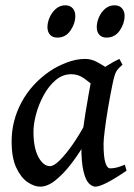

<svg xmlns="http://www.w3.org/2000/svg" viewBox="-20 -677 500 717"><path d="M452.6 -39.6Q411.1 -11.2 381.1 4.4Q351.1 20 335.9 20Q324.2 20 312 7.8Q299.8 -4.4 291.7 -37.6Q283.7 -70.8 283.7 -133.8Q283.7 -147.5 288.1 -180.7Q292.5 -213.9 298.8 -252.7Q305.2 -291.5 311 -324.7Q316.9 -357.9 319.8 -372.6Q322.3 -385.3 339.4 -401.1Q356.4 -417 380.1 -431.9Q403.8 -446.8 425.8 -457L437.5 -435.1Q420.9 -421.4 414.3 -410.2Q407.7 -398.9 400.9 -366.2Q391.1 -319.3 383.3 -272.7Q375.5 -226.1 371.1 -190.2Q366.7 -154.3 366.7 -140.1Q366.7 -91.8 373.3 -70.1Q379.9 -48.3 391.6 -48.3Q401.4 -48.3 414.1 -51Q426.8 -53.7 446.3 -62ZM411.1 -407.7Q397.5 -397.9 388.4 -381.6Q379.4 -365.2 372.3 -352.1Q365.2 -338.9 356.4 -338.9Q348.1 -338.9 331.8 -354Q315.4 -369.1 293.7 -384.5Q272 -399.9 246.6 -399.9Q213.9 -399.9 187.7 -377.7Q161.6 -355.5 143.1 -321.3Q124.5 -287.1 114.7 -250.5Q105 -213.9 105 -185.1Q105 -125 123.3 -90.8Q141.6 -56.6 167 -56.6Q181.6 -56.6 204.6 -79.8Q227.5 -103 252.7 -139.4Q277.8 -175.8 298.3 -214.8L287.1 -125.5Q269.5 -95.7 243.2 -61.8Q216.8 -27.8 187.3 -3.9Q157.7 20 129.9 20Q107.9 20 83 3.2Q58.1 -13.7 40.8 -50.8Q23.4 -87.9 23.4 -148.9Q23.4 -226.1 60.3 -294.9Q97.2 -363.8 166 -411.1Q192.4 -429.2 228.3 -443.1Q264.2 -457 297.9 -457Q320.8 -457 342.5 -445.3Q364.3 -433.6 382.1 -421.4Q399.9 -409.2 411.1 -407.7ZM445.3 -617.7Q445.3 -589.4 427.2 -563Q409.2 -536.6 377.9 -536.6Q360.4 -536.6 350.8 -547.4Q341.3 -558.1 341.3 -575.7Q341.3 -593.3 349.4 -612.3Q357.4 -631.3 372.6 -644.3Q387.7 -657.2 407.7 -657.2Q425.8 -657.2 435.5 -646Q445.3 -634.8 445.3 -617.7ZM261.2 -617.7Q261.2 -589.4 243.2 -563Q225.1 -536.6 194.3 -536.6Q176.3 -536.6 166.7 -547.4Q157.2 -558.1 157.2 -575.7Q157.2 -593.3 165.5 -612.3Q173.8 -631.3 189 -644.3Q204.1 -657.2 224.1 -657.2Q241.7 -657.2 251.5 -646Q261.2 -634.8 261.2 -617.7Z"/></svg>

Font: Gentium Book Plus
Style: Italic
Weight: 400
Italic angle: -8°
Designer: Victor Gaultney, Annie Olsen, Iska Routamaa, Becca Hirsbrunner
Foundry: SIL International
Version: Version 6.101